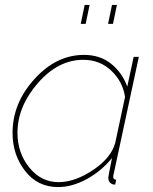

<svg xmlns="http://www.w3.org/2000/svg" viewBox="-20 -750 620 780"><path d="M308 -653 324 -730H344L328 -653ZM419 -653 435 -730H455L439 -653ZM31 -210Q31 -331 120 -429Q209 -527 321 -527Q387 -527 432 -490.5Q477 -454 497 -398L523 -519H544L442 -44Q440 -38 440 -32Q440 -20 452 -20L448 0Q442 0 439 -1Q420 -7 420 -29Q420 -33 435 -108Q392 -55 332.5 -22.5Q273 10 216 10Q133 10 82 -55.5Q31 -121 31 -210ZM448 -169 488 -356Q479 -418 432.5 -462.5Q386 -507 318 -507Q216 -507 133.5 -412Q51 -317 51 -210Q51 -129 99 -69.5Q147 -10 218 -10Q284 -10 357.5 -59Q431 -108 448 -169Z"/></svg>

Font: Raleway-v4020 Thin
Style: Italic
Weight: 250
Italic angle: -12°
Designer: Matt McInerney, Pablo Impallari, Rodrigo Fuenzalida
Foundry: Matt McInerney, Pablo Impallari, Rodrigo Fuenzalida
Version: Version 4.020;PS 004.020;hotconv 1.0.88;makeotf.lib2.5.64775